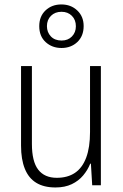

<svg xmlns="http://www.w3.org/2000/svg" viewBox="-20 -825 548 855"><path d="M429.2 -530.8V0H390.6L384.8 -96.2H381.8Q370.6 -67.9 350.3 -43.7Q330.1 -19.5 299.6 -4.9Q269 9.8 227.1 9.8Q175.3 9.8 141.4 -11Q107.4 -31.7 90.6 -73.5Q73.7 -115.2 73.7 -176.3V-530.8H122.1V-184.1Q122.1 -106 150.1 -69.6Q178.2 -33.2 232.9 -33.2Q281.2 -33.2 314 -55.4Q346.7 -77.6 363.8 -123Q380.9 -168.5 380.9 -237.3V-530.8ZM253.9 -611.3Q211.9 -611.3 183.3 -637.5Q154.8 -663.6 154.8 -708.5Q154.8 -752.4 182.9 -778.8Q210.9 -805.2 253.4 -805.2Q295.9 -805.2 324.2 -778.3Q352.5 -751.5 352.5 -709Q352.5 -664.6 324.5 -637.9Q296.4 -611.3 253.9 -611.3ZM254.4 -644.5Q282.7 -644.5 300.3 -662.6Q317.9 -680.7 317.9 -708Q317.9 -736.8 300 -754.6Q282.2 -772.5 253.9 -772.5Q225.1 -772.5 207 -754.6Q189 -736.8 189 -708.5Q189 -681.6 206.3 -663.1Q223.6 -644.5 254.4 -644.5Z"/></svg>

Font: Open Sans SemiCondensed Light
Style: Regular
Weight: 300
Width: 4
Designer: Monotype Design Team
Foundry: Monotype Imaging Inc.
Version: Version 3.000